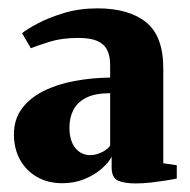

<svg xmlns="http://www.w3.org/2000/svg" viewBox="-20 -824 444 448"><path d="M296.5 -396Q269.5 -396 255 -402.8Q240.5 -409.5 240.5 -433.5V-458.5Q233.5 -444.5 216.8 -430Q200 -415.5 176.8 -406Q153.5 -396.5 125 -396.5Q92 -396.5 66.5 -411Q41 -425.5 26.8 -451.2Q12.5 -477 12.5 -510.5Q12.5 -545.5 31 -570.5Q49.5 -595.5 81.5 -611.5Q113.5 -627.5 153.8 -635Q194 -642.5 237 -643V-673Q237 -693 230.2 -707Q223.5 -721 207.5 -728.2Q191.5 -735.5 163 -735.5Q124.5 -735.5 96.5 -726.8Q68.5 -718 52 -711.5L31.5 -746.5Q43 -756 68.5 -769.5Q94 -783 129.8 -793.8Q165.5 -804.5 207.5 -804.5Q280.5 -804.5 320.8 -772.2Q361 -740 361 -664V-443L392.5 -438.5V-407.5Q384 -405.5 368.2 -403Q352.5 -400.5 333.5 -398.2Q314.5 -396 296.5 -396ZM191 -462Q202 -462 215.5 -467.8Q229 -473.5 237 -484V-606.5Q201.5 -606.5 180.8 -595.8Q160 -585 151 -567Q142 -549 142 -526.5Q142 -496 155.5 -479Q169 -462 191 -462Z"/></svg>

Font: Merriweather 96pt Black
Style: Regular
Weight: 900
Version: Version 2.100